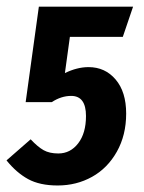

<svg xmlns="http://www.w3.org/2000/svg" viewBox="-34 -549 438 583"><path d="M370.1 -528.8 338.9 -437H178.2L163.1 -327.1Q200.2 -345.2 234.9 -345.2Q285.2 -345.2 317.1 -307.6Q349.1 -270 349.1 -204.1Q349.1 -138.7 320.8 -88.4Q292.5 -38.1 245.4 -12Q198.2 14.2 141.1 14.2Q86.9 14.2 51.5 -5.1Q16.1 -24.4 -14.2 -62L59.1 -126Q80.6 -103 98.4 -93Q116.2 -83 143.1 -83Q179.7 -83 203.4 -113.8Q227.1 -144.5 227.1 -196.8Q227.1 -257.8 182.1 -257.8Q151.9 -257.8 123 -238.8H43.9L84 -528.8Z"/></svg>

Font: Fira Sans Compressed Medium
Style: Italic
Weight: 500
Width: 3
Italic angle: -8°
Designer: Carrois Corporate & Edenspiekermann AG
Foundry: Carrois Corporate GbR & Edenspiekermann AG
Version: Version 4.203;PS 004.203;hotconv 1.0.88;makeotf.lib2.5.64775